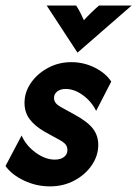

<svg xmlns="http://www.w3.org/2000/svg" viewBox="-28 -653 491 687"><path d="M150.7 13.9Q102.1 13.9 58 -6.9Q13.9 -27.8 -8.3 -59L49.3 -168.1Q65.3 -131.9 99.7 -106.9Q134 -81.9 168.1 -81.9Q188.9 -81.9 201 -91.3Q213.2 -100.7 213.2 -116Q213.2 -127.8 206.9 -135.8Q200.7 -143.8 185.4 -152.1L132.6 -181.2Q97.2 -201.4 78.5 -226Q59.7 -250.7 59.7 -284.7Q59.7 -322.9 82.3 -355.9Q104.9 -388.9 143.1 -409.7Q181.2 -430.6 227.1 -430.6Q272.2 -430.6 311.5 -410.8Q350.7 -391 370.1 -361.1L316 -256.2Q298.6 -291 268.1 -312.8Q237.5 -334.7 207.6 -334.7Q188.2 -334.7 176.7 -325.7Q165.3 -316.7 165.3 -302.8Q165.3 -292.4 171.2 -284.7Q177.1 -277.1 189.6 -270.1L237.5 -243.8Q284.7 -218.1 304.2 -193.1Q323.6 -168.1 323.6 -134.7Q323.6 -95.8 300.3 -61.8Q277.1 -27.8 237.8 -6.9Q198.6 13.9 150.7 13.9ZM249.3 -464.6 138.9 -633.3H244.4Q252.8 -620.8 259 -608.3Q265.3 -595.8 272.2 -580.6Q286.1 -595.8 299 -608.3Q311.8 -620.8 326.4 -633.3H443.1Z"/></svg>

Font: Afacad
Style: Italic
Weight: 400
Italic angle: -14°
Designer: Kristian Moeller
Foundry: Dicotype
Version: Version 1.000